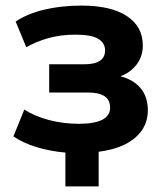

<svg xmlns="http://www.w3.org/2000/svg" viewBox="-20 -537 583 687"><path d="M214 130V9Q159 4 111 -10.5Q63 -25 28 -49L67 -145Q104 -121 155.5 -107.5Q207 -94 262 -94Q374 -94 374 -152Q374 -206 295 -206H156V-307H282Q356 -307 356 -357Q356 -383 331.5 -398Q307 -413 250 -413Q198 -413 154.5 -401Q111 -389 74 -368L36 -460Q78 -488 138.5 -502.5Q199 -517 272 -517Q377 -517 434 -479.5Q491 -442 491 -374Q491 -336 469.5 -307Q448 -278 411 -264Q458 -252 483.5 -221Q509 -190 509 -142Q509 -83 463.5 -44Q418 -5 333 6V130Z"/></svg>

Font: Mulish ExtraBold
Style: Regular
Weight: 800
Designer: Vernon Adams
Foundry: Vernon Adams
Version: Version 3.603; ttfautohint (v1.8.3)